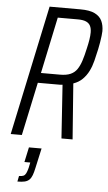

<svg xmlns="http://www.w3.org/2000/svg" viewBox="-62 -727 571 1014"><g transform="rotate(5 224.0 -220.5)"><path d="M13 0 159 -688H322Q372 -688 399 -674.5Q426 -661 437 -637.5Q448 -614 448 -583Q448 -574 446 -558Q444 -542 441 -523Q438 -504 434 -486Q427 -454 419.5 -424Q412 -394 399.5 -369Q387 -344 367.5 -324.5Q348 -305 319 -295L341 0H282L263 -283Q257 -282 250.5 -282Q244 -282 238 -282H132L72 0ZM144 -335H245Q279 -335 300.5 -344.5Q322 -354 335 -373Q348 -392 357 -420Q366 -448 374 -485Q380 -510 383.5 -532Q387 -554 387 -571Q387 -592 380 -606Q373 -620 357 -627Q341 -634 313 -634H207ZM70 247 76 217Q92 217 100 213Q108 209 113 199Q118 189 123 170L129 141H98L115 62H182L159 166Q154 190 148 206Q142 222 132.5 231Q123 240 108 243.5Q93 247 70 247Z"/></g></svg>

Font: Saira Condensed Light
Style: Italic
Weight: 300
Width: 3
Italic angle: -12°
Designer: Hector Gatti with collaboration of the Omnibus-Type team
Foundry: Omnibus-Type
Version: Version 1.101